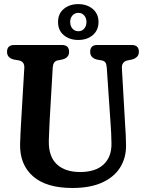

<svg xmlns="http://www.w3.org/2000/svg" viewBox="-20 -924 724 956"><path d="M531 -302.5 511.5 -588.5Q510 -606 504.5 -613.2Q499 -620.5 487.5 -623L462 -627.5Q429 -636.5 429 -666Q429 -700 464.5 -700H636Q671.5 -700 671.5 -666Q671.5 -638 638.5 -628L614 -623Q584.5 -615.5 587 -583L603 -303Q605 -278 606 -253.8Q607 -229.5 607.5 -203.5Q609 -141 579.5 -92.2Q550 -43.5 490.2 -15.8Q430.5 12 340.5 12Q211 12 144.8 -45.8Q78.5 -103.5 80 -205.5Q80.5 -227 82.2 -262.5Q84 -298 86 -331.5L101 -585Q103 -616.5 75.5 -623L49 -627.5Q15 -636 15 -666Q15 -700 51.5 -700H288.5Q324 -700 324 -666Q324 -636.5 291 -628L266 -623Q244 -618 242.5 -587L227.5 -328.5Q225.5 -295.5 224.8 -269Q224 -242.5 223 -221.5Q222 -144 263.2 -105.8Q304.5 -67.5 379 -67.5Q456 -67.5 496.2 -105.5Q536.5 -143.5 535 -211Q534.5 -241.5 533.5 -261.8Q532.5 -282 531 -302.5ZM369.5 -725Q326.5 -725 297.8 -748.8Q269 -772.5 269 -814.5Q269 -856 297.8 -879.8Q326.5 -903.5 369.5 -903.5Q413.5 -903.5 442 -879.2Q470.5 -855 470.5 -814.5Q470.5 -773.5 442 -749.2Q413.5 -725 369.5 -725ZM370.5 -860Q352.5 -860 341 -847.2Q329.5 -834.5 329.5 -814.5Q329.5 -794 341 -781.2Q352.5 -768.5 370.5 -768.5Q388 -768.5 399.2 -781.5Q410.5 -794.5 410.5 -814.5Q410.5 -834.5 399.2 -847.2Q388 -860 370.5 -860Z"/></svg>

Font: Fraunces 144pt S100 SemiBold
Style: Regular
Weight: 600
Version: Version 1.000; ttfautohint (v1.8.3)